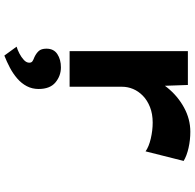

<svg xmlns="http://www.w3.org/2000/svg" viewBox="-26 -556 875 862"><g transform="rotate(90 411.0 -124.5)"><path d="M209 0V-531H361L368 -332L318 -331Q334 -390 372 -437.5Q410 -485 462 -513.5Q514 -542 571 -542Q608 -542 643.5 -534Q679 -526 702 -512L659 -341Q638 -356 601.5 -364.5Q565 -373 530 -373Q491 -373 460.5 -361Q430 -349 409.5 -329Q389 -309 379 -285Q369 -261 369 -236V0ZM229 293 189 238Q203 234 219.5 225.5Q236 217 248.5 205.5Q261 194 261 181Q261 171 254 166.5Q247 162 236 158Q219 150 208.5 138.5Q198 127 198 104Q198 71 222.5 55Q247 39 282 39Q320 39 349.5 63.5Q379 88 379 139Q379 168 366.5 192Q354 216 332 235Q310 254 283.5 268Q257 282 229 293Z"/></g></svg>

Font: Lexend Zetta
Style: Bold
Weight: 700
Designer: Bonnie Shaver-Troup, Thomas Jockin
Foundry: Lexend
Version: Version 1.007